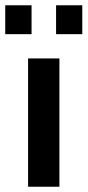

<svg xmlns="http://www.w3.org/2000/svg" viewBox="-36 -710 333 730"><path d="M-16.1 -580.1V-689.9H84V-580.1ZM177.2 -580.1V-689.9H276.9V-580.1ZM70.8 0V-487.8H189.9V0Z"/></svg>

Font: HK Grotesk Legacy
Style: Bold
Weight: 700
Designer: Alfredo Marco Pradil
Foundry: Hanken Design Co.
Version: Version 2.022;PS 002.022;hotconv 1.0.88;makeotf.lib2.5.64775